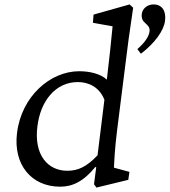

<svg xmlns="http://www.w3.org/2000/svg" viewBox="-20 -835 767 868"><path d="M416 13 560 -22 565 -58 495 -77C496 -100 499 -163 509 -243L543 -513C555 -613 567 -702 582 -800L566 -815L403 -769L400 -732L489 -716C487 -688 470 -531 463 -475C434 -502 384 -513 338 -513C207 -513 77 -399 57 -234C39 -92 121 9 252 9C307 9 357 -14 411 -80L415 -79L405 -2ZM149 -263C163 -380 232 -464 332 -464C380 -464 429 -442 452 -384L421 -133C371 -80 332 -63 284 -63C195 -63 133 -136 149 -263ZM601 -613 617 -592C680 -640 721 -697 726 -741C732 -785 713 -815 674 -815C647 -815 624 -797 621 -772C615 -726 661 -730 656 -693C654 -674 639 -646 601 -613Z"/></svg>

Font: TPK Tissa Web
Style: Italic
Weight: 400
Italic angle: -7°
Designer: Jacques Le Bailly, Suppakit Chalermlarp | Katatrad Co.,Ltd.
Foundry: Jacques Le Bailly, Cadson Demak Co.,Ltd.
Version: Version 5.000;Glyphs 3.1.2 (3151)